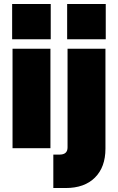

<svg xmlns="http://www.w3.org/2000/svg" viewBox="-20 -745 592 965"><path d="M317.5 -725H511.5V-547.5H317.5ZM41 -725H235V-547.5H41ZM248 32H279.5Q319.5 32 319.5 -4V-500H510V2Q510 95 457.2 147.5Q404.5 200 310.5 200H248ZM43 -500H233.5V0H43Z"/></svg>

Font: Overused Grotesk Black
Style: Regular
Weight: 900
Version: Version 0.004